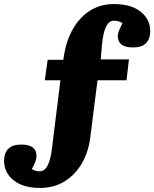

<svg xmlns="http://www.w3.org/2000/svg" viewBox="-62 -734 761 947"><path d="M135 193Q53 193 5.5 155.5Q-42 118 -42 58Q-42 22 -21.5 0.5Q-1 -21 43 -21Q118 -21 118 35Q118 48 112.5 63Q107 78 95 100Q104 105 112.5 108Q121 111 133 111Q159 111 174 80Q189 49 195 -8L236 -338H159L173 -439H250L254 -464Q266 -536 298.5 -592.5Q331 -649 382 -681.5Q433 -714 501 -714Q584 -714 631.5 -676.5Q679 -639 679 -579Q679 -543 658.5 -521.5Q638 -500 594 -500Q519 -500 519 -556Q519 -569 525 -583.5Q531 -598 542 -620Q522 -632 500 -632Q476 -632 461.5 -603.5Q447 -575 441 -514L435 -441H574L562 -338H419L383 -55Q374 17 341 73Q308 129 256 161Q204 193 135 193Z"/></svg>

Font: Literata 12pt ExtraBold
Style: Regular
Weight: 800
Designer: Latin by Veronika Burian and Jose Scaglione. Greek by Irene Vlachou. Cyrillic by Vera Evstafieva.
Foundry: TypeTogether
Version: Version 3.002